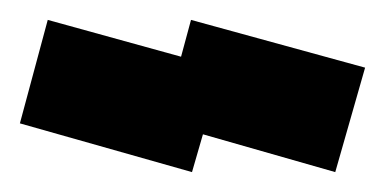

<svg xmlns="http://www.w3.org/2000/svg" viewBox="-20 -673 387 193"><path d="M173 -500 0 -549 28 -653 162 -616 172 -653 347 -605 317 -500 184 -538Z"/></svg>

Font: Blaka
Style: Regular
Weight: 400
Designer: Mohamed Gaber
Foundry: Kief Type Foundry
Version: Version 1.003; ttfautohint (v1.8.4.7-5d5b)